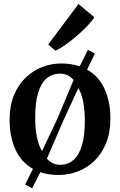

<svg xmlns="http://www.w3.org/2000/svg" viewBox="-20 -882 612 980"><path d="M144 79 108 60 148.5 -20Q88 -53.5 58.5 -119.2Q29 -185 29 -270.5Q29 -341 50.8 -394.8Q72.5 -448.5 110.2 -485Q148 -521.5 195 -539.8Q242 -558 293 -558Q319.5 -558 342.8 -554.2Q366 -550.5 387 -543.5L428.5 -627.5L464.5 -609L424.5 -526.5Q485 -492.5 514.2 -427Q543.5 -361.5 543.5 -276.5Q543.5 -205.5 521.5 -151.5Q499.5 -97.5 462.2 -61.2Q425 -25 377.5 -7Q330 11 279.5 11Q253 11 229.8 7.5Q206.5 4 186 -3ZM194.5 -110.5 274 -279 355.5 -473.5Q342.5 -489 325.5 -497.5Q308.5 -506 287 -506Q246 -506 217.5 -481.5Q189 -457 174.2 -407Q159.5 -357 159.5 -280.5Q159.5 -229.5 167.8 -185.5Q176 -141.5 194.5 -110.5ZM287 -41Q327.5 -41 355.5 -65.8Q383.5 -90.5 398.2 -140.5Q413 -190.5 413 -266.5Q413 -316 405.2 -359.2Q397.5 -402.5 380 -433L303.5 -267L219.5 -72.5Q232 -57 249 -49Q266 -41 287 -41ZM262.5 -623.5 226 -655 380.5 -861.5 461.5 -794Q449.5 -774.5 425.2 -749Q401 -723.5 371.2 -698Q341.5 -672.5 313 -652.8Q284.5 -633 264 -623.5Z"/></svg>

Font: Merriweather 48pt SemiBold
Style: Regular
Weight: 600
Version: Version 2.100